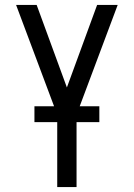

<svg xmlns="http://www.w3.org/2000/svg" viewBox="-20 -540 540 775"><path d="M211 215V-77L45 -520H128L250 -187L372 -520H455L289 -77V215ZM119 -47V-111H381V-47Z"/></svg>

Font: Iosevka www.saffi
Style: Regular
Weight: 400
Monospace: yes
Designer: Belleve Invis
Foundry: Belleve Invis
Version: Version 22.0.2; ttfautohint (v1.8.3)